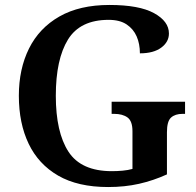

<svg xmlns="http://www.w3.org/2000/svg" viewBox="-20 -744 791 774"><path d="M416 10Q294 10 214.5 -36Q135 -82 95.5 -164.5Q56 -247 56 -358Q56 -466 97 -548.5Q138 -631 219.5 -677.5Q301 -724 421 -724Q541 -724 601 -691Q661 -658 661 -609Q661 -575 630 -552Q599 -529 544 -529Q544 -567 531 -597Q518 -627 490.5 -645.5Q463 -664 418 -664Q303 -664 254 -584.5Q205 -505 205 -358Q205 -211 256 -132.5Q307 -54 431 -54Q453 -54 474.5 -56Q496 -58 514 -63V-215Q514 -256 494 -270.5Q474 -285 440 -285H430V-334H726V-285H716Q686 -285 669.5 -270Q653 -255 653 -211V-41Q598 -16 540.5 -3Q483 10 416 10Z"/></svg>

Font: Noto Naskh Arabic SemiBold
Style: Regular
Weight: 600
Designer: Monotype Design Team, David Williams, Mohamad Dakak and Nizar Qandah
Foundry: Monotype Imaging Inc.
Version: Version 2.016